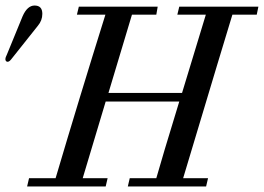

<svg xmlns="http://www.w3.org/2000/svg" viewBox="-86 -674 954 694"><path d="M562 -650H848L842 -621H754Q735 -560 576 -30H666L659 0H376L383 -30H479Q498 -98 562 -307H296L213 -30H303L296 0H12L19 -30H115Q199 -314 295 -621H192L199 -650H484L479 -621H391L306 -338H572L658 -621H555ZM67 -624Q67 -600 51 -581L-46 -459Q-54 -449 -61 -451Q-72 -456 -61 -477L-4 -616Q13 -654 39 -654Q67 -654 67 -624Z"/></svg>

Font: GFS Solomos
Style: Regular
Weight: 400
Designer: George D. Matthiopoulos
Foundry: George D. Matthiopoulos
Version: Version 1.000